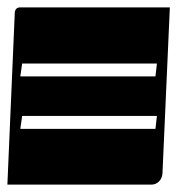

<svg xmlns="http://www.w3.org/2000/svg" viewBox="-20 -510 480 520"><path d="M0 -10 20 -475Q21 -490 35 -490H440L420 -40Q419 -27 410.5 -18.5Q402 -10 390 -10ZM35 -303H401L405 -338H40ZM35 -161H401L405 -196H40Z"/></svg>

Font: PrimecolorB
Style: Medium
Weight: 500
Designer: gluk
Foundry: gluk
Version: Version 0.672